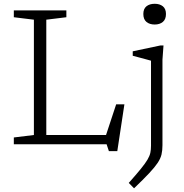

<svg xmlns="http://www.w3.org/2000/svg" viewBox="-20 -762 974 1014"><path d="M599.5 36H555L543 0H53V-36L159 -49V-658L53 -671V-707H330.5V-671L224.5 -658V-49H540L593.5 -211H637ZM797 -632.5Q770 -632.5 753.5 -646.2Q737 -660 737 -688Q737 -715.5 753.5 -728.8Q770 -742 797 -742Q823.5 -742 840 -728.8Q856.5 -715.5 856.5 -688Q856.5 -660 840 -646.2Q823.5 -632.5 797 -632.5ZM777.5 -441.5Q772 -443 754.8 -447.8Q737.5 -452.5 716.8 -458Q696 -463.5 681 -467.5V-491L827.5 -522H843.5L838 -447V5Q838 32.5 833 53.8Q828 75 812.8 98Q797.5 121 767.8 152.8Q738 184.5 688 232.5L660 204Q700.5 158.5 724 129.5Q747.5 100.5 759 81Q770.5 61.5 774 45Q777.5 28.5 777.5 7.5Z"/></svg>

Font: Newsreader 6pt Light
Style: Regular
Weight: 300
Designer: Hugues Gentile
Foundry: Production Type
Version: Version 1.003; ttfautohint (v1.8.3)